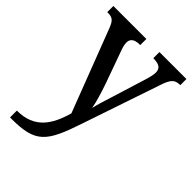

<svg xmlns="http://www.w3.org/2000/svg" viewBox="-224 -638 976 976"><g transform="rotate(45 264.0 -150.0)"><path d="M32 187V236H43C214 236 249 192 313 0L454 -416C474 -478 489 -491 525 -492H528V-536H334V-492H337C376 -491 395 -480 395 -449C395 -436 391 -417 386 -400L326 -206C314 -167 301 -129 293 -93C288 -125 271 -182 253 -233L192 -403C185 -422 181 -437 181 -451C181 -477 197 -492 237 -492H240V-536H3V-492H6C41 -492 53 -482 69 -440L238 1C207 110 157 187 32 187Z"/></g></svg>

Font: Noto Serif Hebrew SemiCondensed Medium
Style: Regular
Weight: 500
Width: 4
Designer: Monotype Design Team
Foundry: Monotype Imaging Inc.
Version: Version 2.004